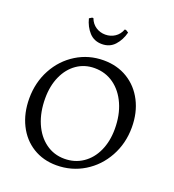

<svg xmlns="http://www.w3.org/2000/svg" viewBox="-153 -975 999 1105"><g transform="rotate(20 346.0 -422.5)"><path d="M40 -297Q40 -395 83.5 -475.5Q127 -556 202.5 -602.5Q278 -649 369 -649Q452 -649 516 -610Q580 -571 616 -501Q652 -431 652 -341Q652 -243 607.5 -162Q563 -81 486.5 -34.5Q410 12 317 12Q236 12 173 -27Q110 -66 75 -136.5Q40 -207 40 -297ZM563 -299Q563 -384 534 -449.5Q505 -515 453.5 -552Q402 -589 335 -589Q274 -589 226.5 -556Q179 -523 152.5 -464Q126 -405 126 -329Q126 -244 154 -178.5Q182 -113 232.5 -76Q283 -39 348 -39Q411 -39 460 -72Q509 -105 536 -164Q563 -223 563 -299ZM421 -857H429L445 -847Q433 -799 403 -766Q373 -733 325 -733Q277 -733 247 -766Q217 -799 205 -847L221 -857H229Q241 -825 267 -808Q293 -791 325 -791Q357 -791 383 -808Q409 -825 421 -857Z"/></g></svg>

Font: Sahitya
Style: Regular
Weight: 400
Designer: Juan Pablo del Peral
Foundry: Juan Pablo del Peral (http://www.huertatipografica.com)
Version: Version 1.001;PS 001.000;hotconv 1.0.70;makeotf.lib2.5.58329